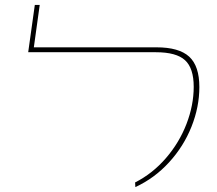

<svg xmlns="http://www.w3.org/2000/svg" viewBox="-20 -752 885 783"><path d="M531 -8Q602 -44 656.5 -107Q711 -170 740.5 -246.5Q770 -323 770 -398Q770 -474 734.5 -506.5Q699 -539 616 -539H95L122 -732H142L118 -559H618Q710 -559 751.5 -521Q793 -483 793 -397Q793 -316 761 -235.5Q729 -155 669.5 -90Q610 -25 532 11Z"/></svg>

Font: FiraGO Thin
Style: Italic
Weight: 100
Italic angle: -8°
Designer: bBox Type GmbH
Foundry: bBox Type GmbH
Version: Version 1.001